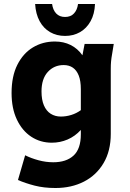

<svg xmlns="http://www.w3.org/2000/svg" viewBox="-20 -745 650 962"><path d="M38 -279Q38 -363 67 -420.5Q96 -478 145 -507.5Q194 -537 255 -537Q299 -537 334 -519.5Q369 -502 393 -468L404 -525H550L542 -476Q538 -454 536.5 -437.5Q535 -421 535 -400V-74Q535 11 499 72Q463 133 400.5 165Q338 197 258 197Q200 197 153.5 185Q107 173 70 157L106 33Q136 48 173 58Q210 68 247 68Q312 68 348.5 34.5Q385 1 385 -72V-94Q356 -62 318.5 -46Q281 -30 240 -30Q182 -30 136.5 -60Q91 -90 64.5 -146Q38 -202 38 -279ZM188 -287Q188 -245 200 -217Q212 -189 234 -175Q256 -161 285 -161Q311 -161 337 -169Q363 -177 385 -193V-298Q385 -340 374.5 -366.5Q364 -393 345 -406Q326 -419 299 -419Q251 -419 219.5 -384.5Q188 -350 188 -287ZM156 -725H241Q245 -695 261.5 -677.5Q278 -660 306 -660Q334 -660 350.5 -677.5Q367 -695 371 -725H456Q454 -675 434 -639Q414 -603 381 -584Q348 -565 306 -565Q264 -565 231 -584Q198 -603 178.5 -639Q159 -675 156 -725Z"/></svg>

Font: Radio Canada
Style: Regular
Weight: 400
Designer: Charles Daoud, Etienne Aubert Bonn, Alexandre Saumier Demers, Jacques Le Bailly
Foundry: Radio-Canada
Version: Version 2.104;gftools[0.9.28.dev5+ged2979d]